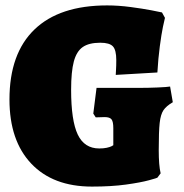

<svg xmlns="http://www.w3.org/2000/svg" viewBox="-20 -679 679 710"><path d="M15 -311Q15 -481 107.5 -570Q200 -659 376 -659Q418 -659 463 -653Q508 -647 539.5 -641Q571 -635 579 -633L590 -613Q588 -606 582.5 -579.5Q577 -553 571 -508Q565 -463 562 -411L408 -402Q408 -406 409 -420.5Q410 -435 410 -457Q410 -494 397.5 -507.5Q385 -521 351 -521Q309 -521 286 -505Q263 -489 253 -451.5Q243 -414 243 -347Q243 -233 267.5 -181.5Q292 -130 347 -130Q363 -130 374.5 -132.5Q386 -135 392 -138Q398 -141 399 -142V-205Q399 -229 392.5 -237.5Q386 -246 367 -246L334 -245L325 -259L337 -354H490Q528 -354 563 -355.5Q598 -357 609 -359L619 -301Q595 -287 584.5 -271.5Q574 -256 570.5 -224.5Q567 -193 567 -124Q567 -67 574 -38L562 -22Q562 -21 531 -12.5Q500 -4 446 3.5Q392 11 320 11Q176 11 95.5 -74Q15 -159 15 -311Z"/></svg>

Font: Alegreya SC Black
Style: Regular
Weight: 900
Designer: Juan Pablo del Peral
Foundry: Huerta Tipografica
Version: Version 2.007; ttfautohint (v1.6)